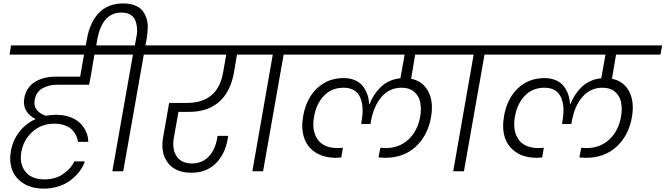

<svg xmlns="http://www.w3.org/2000/svg" viewBox="-20 -1007 3914 1129"><path d="M479 -58.1Q468.8 -27.3 447.8 0.5Q426.8 28.3 397 51.5Q367.2 74.7 325.7 88.4Q284.2 102.1 237.8 102.1Q166 102.1 117.7 71.3Q69.3 40.5 51.3 -9Q33.2 -58.6 43.9 -119.1Q55.2 -182.1 93.5 -231.4Q131.8 -280.8 189.9 -307.1Q154.8 -323.2 135 -354.5Q115.2 -385.7 123 -431.2Q134.8 -493.7 184.8 -524.9Q234.9 -556.2 308.1 -556.2H451.2L474.1 -686H36.1L44.9 -740.2H689.9L680.2 -686H535.2L513.2 -556.2L503.9 -508.8H317.9Q266.6 -508.8 229.2 -487.3Q191.9 -465.8 184.1 -419.9Q177.7 -384.8 196 -361.1Q214.4 -337.4 250 -326.2Q278.3 -332 309.1 -332Q357.4 -332 395.3 -317.4Q433.1 -302.7 455.1 -279.1Q477.1 -255.4 488 -228.3Q499 -201.2 499 -172.9H438Q436.5 -191.9 428 -210Q419.4 -228 403.8 -244.1Q388.2 -260.3 361.1 -270Q334 -279.8 299.8 -279.8Q223.6 -279.8 171.1 -232.4Q118.7 -185.1 106 -116.2Q92.8 -45.4 128.4 1.2Q164.1 47.9 242.2 47.9Q305.7 47.9 351.8 15.9Q397.9 -16.1 417 -58.1Z M481 -724.1 491.7 -780.8Q500 -825.2 515.9 -861.3Q531.7 -897.5 556.9 -926.3Q582 -955.1 619.4 -970.9Q656.7 -986.8 703.6 -986.8Q741.7 -986.8 770.3 -976.3Q798.8 -965.8 815.2 -947Q831.5 -928.2 840.6 -902.3Q849.6 -876.5 848.9 -845.7Q848.1 -814.9 842.8 -780.8L835 -740.2H975.6L966.8 -686H825.7L704.6 0H640.6L761.7 -686H620.6L629.9 -740.2H772.9L780.8 -783.2Q787.6 -811.5 785.9 -838.4Q784.2 -865.2 776.1 -886.2Q768.1 -907.2 747.3 -920.2Q726.6 -933.1 694.8 -933.1Q584 -933.1 553.7 -783.2L543 -724.1Z M907.2 -686 917.5 -740.2H1511.2L1502.4 -686H1373.5L1355.5 -579.1Q1335 -466.8 1268.3 -408Q1201.7 -349.1 1091.3 -349.1H1029.3L1003.4 -203.1Q989.7 -133.3 1017.3 -89.6Q1044.9 -45.9 1109.4 -45.9Q1167.5 -45.9 1206.1 -85.2Q1244.6 -124.5 1256.3 -190.9L1259.3 -208H1321.3Q1319.3 -194.3 1319.3 -191.9Q1303.2 -98.6 1247.6 -44.9Q1191.9 8.8 1105.5 8.8Q1010.7 8.8 966.1 -51Q921.4 -110.8 940.4 -206.1L974.6 -401.9H1081.5Q1168.9 -401.9 1222.4 -446.3Q1275.9 -490.7 1291.5 -579.1L1310.5 -686Z M1463.9 0 1584 -686H1442.9L1453.1 -740.2H1797.9L1788.1 -686H1647.9L1526.9 0Z M2242.7 -79.1Q2230 -79.1 2205.6 -81.1L2216.8 -138.2Q2234.4 -136.2 2245.6 -136.2Q2328.1 -136.2 2382.1 -187Q2436 -237.8 2450.7 -320.8Q2459 -369.1 2450.7 -407Q2442.4 -444.8 2414.6 -468Q2386.7 -491.2 2341.8 -491.2Q2270.5 -491.2 2223.6 -437.3Q2176.8 -383.3 2160.6 -291L2158.7 -277.8H2104.5L2105.5 -291Q2122.6 -382.8 2096.4 -437Q2070.3 -491.2 2000.5 -491.2Q1930.2 -491.2 1885 -444.1Q1839.8 -397 1826.7 -320.8Q1812 -238.3 1847.7 -187.3Q1883.3 -136.2 1967.8 -136.2Q1977.1 -136.2 1996.6 -138.2L1986.8 -81.1Q1962.4 -79.1 1956.5 -79.1Q1881.8 -79.1 1833 -112.1Q1784.2 -145 1767.1 -200Q1750 -254.9 1762.7 -324.2Q1780.8 -428.2 1844.5 -488Q1908.2 -547.9 2000.5 -547.9Q2040 -547.9 2069.6 -534.2Q2099.1 -520.5 2115.7 -497.6Q2132.3 -474.6 2140.9 -449Q2149.4 -423.3 2150.4 -395H2152.8Q2163.6 -422.4 2179 -446.3Q2194.3 -470.2 2216.1 -492.4Q2237.8 -514.6 2268.3 -529.1Q2298.8 -543.5 2334.5 -546.9L2359.4 -686H1723.6L1733.4 -740.2H2692.4L2682.6 -686H2421.4L2397.5 -543.9Q2466.8 -529.8 2498.5 -468.8Q2530.3 -407.7 2514.6 -318.8Q2496.1 -210.9 2424.8 -144.8Q2353.5 -78.6 2242.7 -79.1Z M2645 0 2765.1 -686H2624L2634.3 -740.2H2979L2969.2 -686H2829.1L2708 0Z M3423.8 -79.1Q3411.1 -79.1 3386.7 -81.1L3397.9 -138.2Q3415.5 -136.2 3426.8 -136.2Q3509.3 -136.2 3563.2 -187Q3617.2 -237.8 3631.8 -320.8Q3640.1 -369.1 3631.8 -407Q3623.5 -444.8 3595.7 -468Q3567.9 -491.2 3522.9 -491.2Q3451.7 -491.2 3404.8 -437.3Q3357.9 -383.3 3341.8 -291L3339.8 -277.8H3285.6L3286.6 -291Q3303.7 -382.8 3277.6 -437Q3251.5 -491.2 3181.6 -491.2Q3111.3 -491.2 3066.2 -444.1Q3021 -397 3007.8 -320.8Q2993.2 -238.3 3028.8 -187.3Q3064.5 -136.2 3148.9 -136.2Q3158.2 -136.2 3177.7 -138.2L3168 -81.1Q3143.6 -79.1 3137.7 -79.1Q3063 -79.1 3014.2 -112.1Q2965.3 -145 2948.2 -200Q2931.2 -254.9 2943.8 -324.2Q2961.9 -428.2 3025.6 -488Q3089.4 -547.9 3181.6 -547.9Q3221.2 -547.9 3250.7 -534.2Q3280.3 -520.5 3296.9 -497.6Q3313.5 -474.6 3322 -449Q3330.6 -423.3 3331.5 -395H3334Q3344.7 -422.4 3360.1 -446.3Q3375.5 -470.2 3397.2 -492.4Q3418.9 -514.6 3449.5 -529.1Q3480 -543.5 3515.6 -546.9L3540.5 -686H2904.8L2914.6 -740.2H3873.5L3863.8 -686H3602.5L3578.6 -543.9Q3647.9 -529.8 3679.7 -468.8Q3711.4 -407.7 3695.8 -318.8Q3677.2 -210.9 3606 -144.8Q3534.7 -78.6 3423.8 -79.1Z"/></svg>

Font: SVN-Poppins Light
Style: Italic
Weight: 300
Italic angle: -10°
Designer: Ninad Kale (Devanagari), Jonny Pinhorn (Latin)
Foundry: Indian Type Foundry
Version: Version 3.002 2017